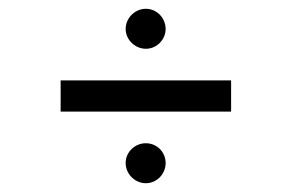

<svg xmlns="http://www.w3.org/2000/svg" viewBox="-20 -516 663 437"><path d="M118 -262H506V-333H118ZM312 -99C337 -99 357 -120 357 -145C357 -170 337 -190 312 -190C287 -190 266 -170 266 -145C266 -120 287 -99 312 -99ZM312 -405C337 -405 357 -426 357 -450C357 -475 337 -496 312 -496C287 -496 266 -475 266 -450C266 -426 287 -405 312 -405Z"/></svg>

Font: HB Figtree Prototype
Style: Regular
Weight: 400
Designer: Alfredo Marco Pradil
Foundry: Hanken Design Co.®
Version: Version 1.002;Glyphs 3.2 (3228)